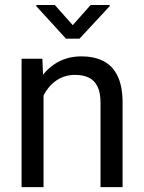

<svg xmlns="http://www.w3.org/2000/svg" viewBox="-20 -770 592 790"><path d="M159.2 -415.5V0H68.8V-528.3H154.3ZM137.7 -284.2 100.1 -285.6Q101.1 -358.4 127.9 -415.3Q154.8 -472.2 202.9 -505.1Q251 -538.1 314.9 -538.1Q367.2 -538.1 405 -519Q442.9 -500 463.6 -457.8Q484.4 -415.5 484.4 -346.2V0H393.6V-347.2Q393.6 -388.7 381.3 -413.8Q369.1 -439 345.7 -450.4Q322.3 -461.9 288.1 -461.9Q254.4 -461.9 226.8 -447.8Q199.2 -433.6 179.4 -408.7Q159.7 -383.8 148.7 -351.8Q137.7 -319.8 137.7 -284.2ZM205.6 -749.5 279.3 -666.5 353 -749.5H431.2V-744.6L307.1 -610.8H251.5L129.4 -744.6V-749.5Z"/></svg>

Font: Vazirmatn
Style: Regular
Weight: 400
Designer: Saber Rastikerdar
Foundry: Saber Rastikerdar
Version: Version 33.003;September 2, 2022;FontCreator 14.0.0.2862 64-